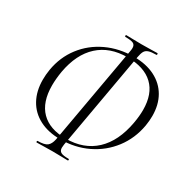

<svg xmlns="http://www.w3.org/2000/svg" viewBox="-182 -887 1124 1148"><g transform="rotate(30 379.5 -313.0)"><path d="M222 88Q270 88 288 73.5Q306 59 313 25L433 -651Q436 -666 436 -676Q436 -698 421 -705.5Q406 -713 366 -713Q362 -713 362 -719Q362 -725 366 -725Q396 -725 412 -724L471 -723L538 -724Q553 -725 580 -725Q583 -725 583.5 -719Q584 -713 580 -713Q546 -713 528 -707Q510 -701 502 -687Q494 -673 489 -645L370 28Q368 44 368 50Q368 71 382.5 79.5Q397 88 436 88Q440 88 440 93.5Q440 99 436 99Q408 99 392 98L330 97L266 98Q250 99 222 99Q219 99 219 93.5Q219 88 222 88ZM66 -245Q66 -279 72 -316Q88 -411 143.5 -483.5Q199 -556 284 -596Q369 -636 471 -636Q555 -636 616 -605Q677 -574 709.5 -517.5Q742 -461 742 -384Q742 -351 736 -315Q719 -218 662.5 -144Q606 -70 521 -29Q436 12 334 12Q251 12 190.5 -19.5Q130 -51 98 -109Q66 -167 66 -245ZM667 -295Q676 -345 676 -387Q676 -498 615 -556Q554 -614 438 -614Q317 -614 240.5 -544.5Q164 -475 140 -342Q131 -288 131 -243Q131 -128 190 -68Q249 -8 361 -8Q485 -8 563.5 -81.5Q642 -155 667 -295Z"/></g></svg>

Font: Cormorant Infant
Style: Italic
Weight: 400
Italic angle: -10°
Designer: Christian Thalmann (Catharsis Fonts)
Foundry: Catharsis Fonts
Version: Version 4.000